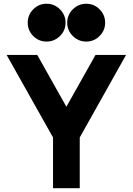

<svg xmlns="http://www.w3.org/2000/svg" viewBox="-20 -984 694 1004"><path d="M322.8 -865.2Q322.8 -824.7 293.5 -795.7Q264.2 -766.6 223.6 -766.6Q182.6 -766.6 153.8 -795.7Q125 -824.7 125 -865.2Q125 -906.2 153.8 -935.3Q182.6 -964.4 223.6 -964.4Q264.2 -964.4 293.5 -935.3Q322.8 -906.2 322.8 -865.2ZM529.8 -865.2Q529.8 -824.7 500.7 -795.7Q471.7 -766.6 431.2 -766.6Q390.1 -766.6 360.8 -795.7Q331.5 -824.7 331.5 -865.2Q331.5 -906.2 360.8 -935.3Q390.1 -964.4 431.2 -964.4Q471.7 -964.4 500.7 -935.3Q529.8 -906.2 529.8 -865.2ZM257.3 0V-265.1L14.6 -696.8H174.8L327.1 -425.8L479.5 -696.8H639.2L397 -265.1V0Z"/></svg>

Font: Basically A Sans Serif
Style: Bold
Weight: 700
Designer: Hyung-Suk Kim
Foundry: Mental Design
Version: 1.000